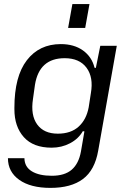

<svg xmlns="http://www.w3.org/2000/svg" viewBox="-20 -749 643 944"><path d="M314.9 -611.8 335.9 -729H419.9L398.9 -611.8ZM228 174.8Q130.4 174.8 74.7 135.3Q19 95.7 19 28.8H100.1Q100.6 71.3 136.5 93.3Q172.4 115.2 234.9 115.2Q298.3 115.2 332.8 85.2Q367.2 55.2 377.9 -3.9L395 -103L387.2 -104Q365.7 -66.4 324.5 -44.7Q283.2 -22.9 233.9 -22.9Q143.6 -22.9 97.2 -74.7Q50.8 -126.5 50.8 -211.9V-219.2Q50.8 -373.5 112.1 -452.9Q173.3 -532.2 278.8 -532.2Q344.2 -532.2 387.9 -501Q431.6 -469.7 444.8 -416L451.2 -415L473.1 -523.9H554.2L462.9 -8.8Q446.3 87.4 387.9 131.1Q329.6 174.8 228 174.8ZM264.2 -91.8Q328.6 -91.8 366.7 -126.5Q404.8 -161.1 416 -221.2L426.8 -291Q440.4 -368.7 405.5 -415.8Q370.6 -462.9 297.9 -462.9Q172.9 -462.9 151.9 -332L142.1 -262.2Q129.9 -182.6 162.8 -137.2Q195.8 -91.8 264.2 -91.8Z"/></svg>

Font: Hubot Sans
Style: Italic
Weight: 400
Italic angle: -10°
Designer: Deni Anggara
Foundry: GitHub
Version: Version 1.001;gftools[0.9.31]